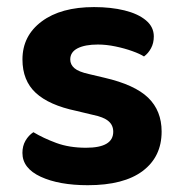

<svg xmlns="http://www.w3.org/2000/svg" viewBox="-20 -513 517 548"><path d="M441.3 -137.5Q441.3 -65.6 387.3 -25Q333.4 15.6 230.5 15.6Q148.6 15.6 96.3 -8.5Q44 -32.7 44 -76.5Q44 -96.4 52.8 -111.6Q61.6 -126.7 75.3 -135.7Q103.6 -118.7 140.6 -105Q177.6 -91.3 225.6 -91.3Q303.2 -91.3 303.2 -136.9Q303.2 -156 289.3 -167.5Q275.4 -179.1 245.4 -185.1L197.4 -196.6Q119.9 -212.9 82 -248Q44.1 -283.1 44.1 -343.3Q44.1 -410.9 99 -451.8Q153.8 -492.8 248.4 -492.8Q296.8 -492.8 335.4 -483.3Q374 -473.8 396.5 -455Q419 -436.2 419 -409Q419 -390 411.1 -375.4Q403.3 -360.8 391 -351.8Q379.7 -359.2 357.9 -367Q336.1 -374.9 309.7 -380.4Q283.4 -385.9 259.4 -385.9Q222.6 -385.9 201.6 -375.2Q180.5 -364.4 180.5 -343.3Q180.5 -328.6 192.4 -318.4Q204.2 -308.1 234.3 -301.5L278.2 -291.1Q364.7 -271.1 403 -234Q441.3 -196.8 441.3 -137.5Z"/></svg>

Font: Baloo Tamma 2
Style: Regular
Weight: 400
Designer: Divya Kowshik, Shuchita Grover and Ek Type
Foundry: Ek Type
Version: Version 1.700